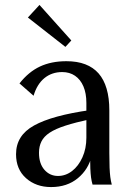

<svg xmlns="http://www.w3.org/2000/svg" viewBox="-20 -748 528 778"><path d="M187 10Q126 10 85.5 -26Q45 -62 45 -123Q45 -161 63 -190Q81 -219 118 -239.5Q155 -260 211.5 -275.5Q268 -291 346 -302V-265Q286 -252 245.5 -239Q205 -226 181.5 -210.5Q158 -195 148 -175Q138 -155 138 -129Q138 -85 160 -60Q182 -35 215 -35Q246 -35 272 -55Q298 -75 314 -110.5Q330 -146 330 -190V-331Q330 -370 318 -398Q306 -426 284 -441Q262 -456 232 -456Q190 -456 160 -431.5Q130 -407 116 -360L59 -410Q96 -457 142 -478.5Q188 -500 249 -500Q293 -500 325.5 -487.5Q358 -475 379.5 -450.5Q401 -426 412 -388.5Q423 -351 423 -301V-127Q423 -92 424 -69Q425 -46 427 -30.5Q429 -15 433 0H355Q351 -14 349 -28.5Q347 -43 346 -65.5Q345 -88 345 -123L352 -118Q339 -62 295.5 -26Q252 10 187 10ZM245 -558 93 -677 140 -728 269 -584Z"/></svg>

Font: Sutasoma
Style: Regular
Weight: 400
Designer: Izhar Fathurrohim, Akbar Rohmanto, Arusyal Khofiqoini
Foundry: Kiwari Kolektiv
Version: Version 1.102